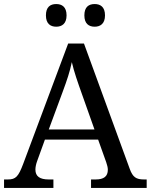

<svg xmlns="http://www.w3.org/2000/svg" viewBox="-20 -929 745 949"><path d="M258 -797C286 -797 309 -812 309 -853C309 -895 286 -909 258 -909C229 -909 207 -895 207 -853C207 -812 229 -797 258 -797ZM448 -797C476 -797 499 -812 499 -853C499 -895 476 -909 448 -909C419 -909 397 -895 397 -853C397 -812 419 -797 448 -797ZM0 0H244V-42H221C177 -42 155 -57 155 -91C155 -102 158 -118 164 -134L202 -239H465L505 -127C510 -112 513 -101 513 -90C513 -57 493 -42 453 -42H430V0H705V-42H692C653 -42 636 -53 621 -95L395 -714H317L95 -120C71 -56 58 -42 19 -42H0ZM221 -289 289 -473C312 -535 325 -574 335 -622C346 -574 364 -523 385 -464L447 -289Z"/></svg>

Font: Noto Serif Thai
Style: Regular
Weight: 400
Designer: Monotype Design Team
Foundry: Monotype Imaging Inc.
Version: Version 1.901